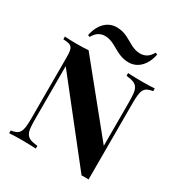

<svg xmlns="http://www.w3.org/2000/svg" viewBox="-210 -1070 1143 1218"><g transform="rotate(30 361.0 -461.0)"><path d="M291 -923.8Q314.5 -923.8 333.7 -918.7Q353 -913.6 369.6 -905.5Q386.2 -897.5 401.4 -888.4Q416.5 -879.4 432.1 -871.3Q447.8 -863.3 464.4 -858.2Q481 -853 501 -853Q525.9 -853 546.6 -865Q567.4 -877 584 -907.2L598.6 -901.9Q591.8 -867.2 578.4 -842Q564.9 -816.9 547.4 -800.3Q529.8 -783.7 508.8 -775.6Q487.8 -767.6 465.3 -767.6Q441.9 -767.6 422.6 -772.9Q403.3 -778.3 386.5 -786.1Q369.6 -793.9 354.2 -803.2Q338.9 -812.5 323.2 -820.3Q307.6 -828.1 290.8 -833.5Q273.9 -838.9 254.4 -838.9Q229.5 -838.9 209 -826.7Q188.5 -814.5 171.4 -784.2L157.2 -789.6Q164.1 -823.7 177.5 -849.1Q190.9 -874.5 208.5 -891.1Q226.1 -907.7 247.1 -915.8Q268.1 -923.8 291 -923.8ZM692.9 -688Q668.9 -684.6 654.1 -677.2Q639.2 -669.9 631.1 -655Q623 -640.1 620.4 -616.2Q617.7 -592.3 617.7 -556.2V2Q612.3 1.5 606.2 1.5Q600.1 1.5 593.8 1.5Q586.9 1.5 580.3 1.5Q573.7 1.5 566.4 2L132.8 -547.9V-164.1Q132.8 -123 135.5 -96.4Q138.2 -69.8 148.2 -54Q158.2 -38.1 177.5 -30.8Q196.8 -23.4 230 -20V0Q220.2 -0.5 207.3 -1.2Q194.3 -2 179.7 -2.2Q165 -2.4 150.1 -2.7Q135.3 -2.9 121.6 -2.9Q98.1 -2.9 74.2 -2.2Q50.3 -1.5 34.7 0V-20Q58.6 -23.4 73.5 -30.8Q88.4 -38.1 96.4 -53Q104.5 -67.9 107.2 -91.8Q109.9 -115.7 109.9 -151.9V-602.1Q109.9 -629.4 106.9 -645.8Q104 -662.1 95.9 -671.1Q87.9 -680.2 73.2 -683.6Q58.6 -687 34.7 -688V-708Q50.3 -706.5 74.2 -705.8Q98.1 -705.1 121.6 -705.1Q145.5 -705.1 168 -705.8Q190.4 -706.5 208 -708L594.7 -231V-543.9Q594.7 -585 592 -611.6Q589.4 -638.2 579.3 -654.1Q569.3 -669.9 550 -677.2Q530.8 -684.6 497.6 -688V-708Q507.3 -707 520.3 -706.5Q533.2 -706.1 547.9 -705.8Q562.5 -705.6 577.4 -705.3Q592.3 -705.1 606 -705.1Q629.4 -705.1 653.3 -705.8Q677.2 -706.5 692.9 -708Z"/></g></svg>

Font: SVN-Playfair Display
Style: Bold
Weight: 700
Designer: Claus Eggers Sørensen
Foundry: Claus Eggers Sørensen
Version: Version 1.004;PS 001.004;hotconv 1.0.70;makeotf.lib2.5.58329